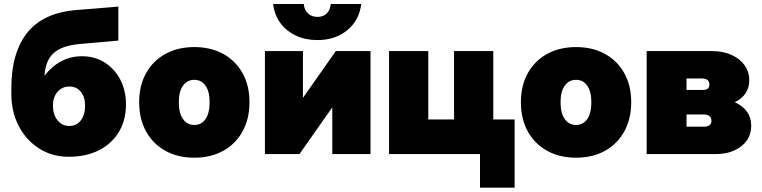

<svg xmlns="http://www.w3.org/2000/svg" viewBox="-20 -748 3700 932"><path d="M35 -319Q35 -493 113 -590Q191 -687 353 -699.5L554.5 -716V-551L368 -534.5Q281.5 -527 241 -490.8Q200.5 -454.5 196 -380.5Q270 -475 378 -475Q439.5 -475 487.8 -444.8Q536 -414.5 563.8 -361.8Q591.5 -309 591.5 -242Q591.5 -165 557 -107.5Q522.5 -50 460 -18.5Q397.5 13 313.5 13Q233.5 13 170.5 -26.8Q107.5 -66.5 71.2 -135.8Q35 -205 35 -292.5ZM237 -235.5Q237 -191.5 259.2 -164Q281.5 -136.5 317 -136.5Q351.5 -136.5 372.2 -163.5Q393 -190.5 393 -235Q393 -277.5 372.2 -302.8Q351.5 -328 317 -328Q281.5 -328 259.2 -302.2Q237 -276.5 237 -235.5Z M655.5 -252Q655.5 -332.5 689 -392.8Q722.5 -453 782.8 -486.2Q843 -519.5 923.5 -519.5Q1003.5 -519.5 1063.8 -486.2Q1124 -453 1157.5 -392.8Q1191 -332.5 1191 -252Q1191 -171 1157.5 -110.2Q1124 -49.5 1063.8 -16Q1003.5 17.5 923.5 17.5Q843 17.5 782.8 -16Q722.5 -49.5 689 -110.2Q655.5 -171 655.5 -252ZM997.5 -252Q997.5 -303.5 977.8 -332Q958 -360.5 923.5 -360.5Q888.5 -360.5 868.2 -332Q848 -303.5 848 -252Q848 -199 868.2 -170.2Q888.5 -141.5 923.5 -141.5Q958 -141.5 977.8 -170.2Q997.5 -199 997.5 -252Z M1733.5 -728.5Q1724 -649.5 1665.8 -601.5Q1607.5 -553.5 1521 -553.5Q1463 -553.5 1416.5 -575.2Q1370 -597 1341 -636.2Q1312 -675.5 1306 -728.5H1454.5Q1457.5 -698.5 1475.5 -682.2Q1493.5 -666 1521 -666Q1548.5 -666 1565.5 -682.2Q1582.5 -698.5 1585.5 -728.5ZM1450.5 -500V-273L1610 -500H1778.5V0H1593V-227L1433.5 0H1266V-500Z M2478 -168V163H2310V0H1868.5V-500H2059V-168H2184V-500H2374.5V-168Z M2508.5 -252Q2508.5 -332.5 2542 -392.8Q2575.5 -453 2635.8 -486.2Q2696 -519.5 2776.5 -519.5Q2856.5 -519.5 2916.8 -486.2Q2977 -453 3010.5 -392.8Q3044 -332.5 3044 -252Q3044 -171 3010.5 -110.2Q2977 -49.5 2916.8 -16Q2856.5 17.5 2776.5 17.5Q2696 17.5 2635.8 -16Q2575.5 -49.5 2542 -110.2Q2508.5 -171 2508.5 -252ZM2850.5 -252Q2850.5 -303.5 2830.8 -332Q2811 -360.5 2776.5 -360.5Q2741.5 -360.5 2721.2 -332Q2701 -303.5 2701 -252Q2701 -199 2721.2 -170.2Q2741.5 -141.5 2776.5 -141.5Q2811 -141.5 2830.8 -170.2Q2850.5 -199 2850.5 -252Z M3546.5 -252Q3626.5 -215.5 3626.5 -137.5Q3626.5 -76 3578.2 -38Q3530 0 3452 0H3119V-500H3436.5Q3489 -500 3529.8 -482Q3570.5 -464 3593.8 -432Q3617 -400 3617 -358.5Q3617 -286 3546.5 -252ZM3394.5 -311.5Q3423.5 -311.5 3423.5 -338Q3423.5 -367 3386.5 -367H3312.5V-311.5ZM3394.5 -133Q3433.5 -133 3433.5 -161Q3433.5 -192.5 3394.5 -192.5H3312.5V-133Z"/></svg>

Font: Overused Grotesk Black
Style: Regular
Weight: 900
Version: Version 0.004